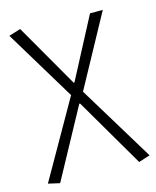

<svg xmlns="http://www.w3.org/2000/svg" viewBox="-114 -625 742 915"><g transform="rotate(-15 257.0 -167.5)"><path d="M68 212 254 -130H258L458 212L514 194L286 -181L478 -533H415L258 -234H254L74 -547L16 -529L227 -180L11 199Z"/></g></svg>

Font: Source Han Sans SC Light
Style: Regular
Weight: 300
Designer: Ryoko NISHIZUKA (kana & ideographs); Paul D. Hunt (Latin, Greek & Cyrillic); Wenlong ZHANG (bopomofo); Sandoll Communica
Foundry: Adobe Systems Incorporated
Version: Version 1.004;PS 1.004;hotconv 1.0.82;makeotf.lib2.5.63406